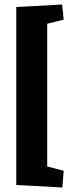

<svg xmlns="http://www.w3.org/2000/svg" viewBox="-20 -709 327 850"><path d="M52 -678 255 -689 262 -622 189 -604V28L262 47L256 121L52 110Z"/></svg>

Font: Grenze Gotisch Black
Style: Regular
Weight: 900
Designer: Renata Polastri
Foundry: Omnibus-Type
Version: Version 1.001